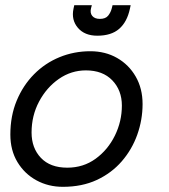

<svg xmlns="http://www.w3.org/2000/svg" viewBox="-20 -708 652 742"><path d="M223 14Q167 14 121 -11Q75 -36 47.5 -81.5Q20 -127 20 -188Q20 -260 44.5 -319Q69 -378 111.5 -421Q154 -464 210 -487Q266 -510 329 -510Q387 -510 432.5 -484Q478 -458 504.5 -412Q531 -366 531 -306Q531 -245 510.5 -187.5Q490 -130 450.5 -84.5Q411 -39 354 -12.5Q297 14 223 14ZM240 -60Q302 -60 349.5 -94.5Q397 -129 424 -184Q451 -239 451 -300Q451 -359 414 -397.5Q377 -436 312 -436Q255 -436 207.5 -403Q160 -370 131 -315.5Q102 -261 102 -196Q102 -136 138 -98Q174 -60 240 -60ZM356 -570Q307 -570 281 -600.5Q255 -631 264 -674L267 -688H335L332 -677Q327 -658 336.5 -646.5Q346 -635 366 -635Q388 -635 398 -647.5Q408 -660 412 -676L415 -688H485L482 -674Q471 -623 440.5 -596.5Q410 -570 356 -570Z"/></svg>

Font: Space Mono
Style: Italic
Weight: 400
Italic angle: -12°
Monospace: yes
Designer: Colophon Foundry + Benjamin Critton
Foundry: Colophon Foundry & Benjamin Critton
Version: Version 1.003; ttfautohint (v1.8.4.7-5d5b)